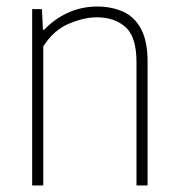

<svg xmlns="http://www.w3.org/2000/svg" viewBox="-20 -568 544 588"><path d="M78.5 0V-540H108.5L111.5 -477H115.5Q147 -510.5 188.8 -529.2Q230.5 -548 277.5 -548Q322 -548 357 -532.2Q392 -516.5 412 -479.2Q432 -442 432 -378.5V0H398V-378Q398 -455 364.5 -485Q331 -515 276 -515Q238 -515 191.2 -495.5Q144.5 -476 112.5 -426V0Z"/></svg>

Font: Encode Sans SemiCondensed SemiCondensed Thin
Style: Regular
Weight: 100
Width: 4
Designer: Multiple Designers
Foundry: Impallari Type
Version: Version 3.000; ttfautohint (v1.8.3) -l 8 -r 50 -G 200 -x 14 